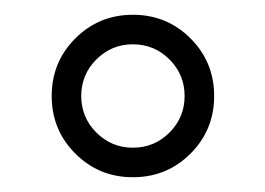

<svg xmlns="http://www.w3.org/2000/svg" viewBox="-20 -740 359 260"><path d="M238 -688Q270 -656 270 -610Q270 -564 238 -532Q206 -500 160 -500Q114 -500 82 -532Q50 -564 50 -610Q50 -656 82 -688Q114 -720 160 -720Q206 -720 238 -688ZM209.5 -560.5Q230 -581 230 -610Q230 -639 209.5 -659.5Q189 -680 160 -680Q131 -680 110.5 -659.5Q90 -639 90 -610Q90 -581 110.5 -560.5Q131 -540 160 -540Q189 -540 209.5 -560.5Z"/></svg>

Font: Veleka
Style: Italic
Weight: 400
Italic angle: -12°
Designer: Stefan Peev, Context Ltd, 2016; SIL International, 1997-2014.
Foundry: Stefan Peev, Context Ltd, 2016
Version: Version 1.000